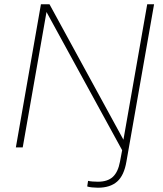

<svg xmlns="http://www.w3.org/2000/svg" viewBox="-20 -688 760 896"><path d="M54 0 171 -668H211L556 -36L667 -668H699L570 66Q559 131 526.5 159.5Q494 188 437 188Q425 188 409.5 186.5Q394 185 387 182L391 156Q399 158 412 159Q425 160 437 160Q482 160 506.5 137.5Q531 115 540 66L550 13L197 -632L86 0Z"/></svg>

Font: Gantari Thin
Style: Italic
Weight: 100
Italic angle: -10°
Designer: Anugrah Pasau
Foundry: Lafontype
Version: Version 1.000; ttfautohint (v1.8.4.7-5d5b)